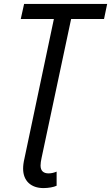

<svg xmlns="http://www.w3.org/2000/svg" viewBox="-20 -734 567 980"><path d="M202 226C227 226 255 221 269 214V142C257 147 243 151 228 151C203 151 187 139 187 111C187 100 189 87 192 73L343 -637H511L527 -714H103L86 -637H255L105 74C100 95 98 112 98 127C98 189 138 226 202 226Z"/></svg>

Font: Noto Sans SemiCondensed
Style: Italic
Weight: 400
Width: 4
Italic angle: -12°
Designer: Monotype Design Team
Foundry: Monotype Imaging Inc.
Version: Version 2.013